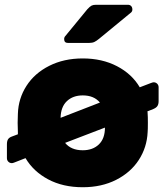

<svg xmlns="http://www.w3.org/2000/svg" viewBox="-20 -775 694 805"><path d="M9 0ZM383 -755H516Q525 -755 530 -749.5Q535 -744 535 -735Q535 -728 530 -723L395 -612Q384 -603 375.5 -599Q367 -595 353 -595H265Q249 -595 249 -611Q249 -619 254 -624L346 -736Q357 -748 364 -751.5Q371 -755 383 -755ZM55 -221 54 -260 55 -298Q57 -362 91 -415Q125 -468 186.5 -499Q248 -530 327 -530Q408 -530 470.5 -497.5Q533 -465 566 -409L613 -427Q621 -430 624 -430Q633 -430 639 -424Q645 -418 645 -409V-351Q645 -338 640 -330.5Q635 -323 623 -318L598 -308Q599 -305 599 -298Q600 -288 600 -260Q600 -231 599 -221Q596 -157 562 -104.5Q528 -52 467 -21Q406 10 327 10Q244 10 182 -23Q120 -56 87 -112L41 -94Q34 -91 30 -91Q21 -91 15 -97Q9 -103 9 -112V-170Q9 -184 14 -191.5Q19 -199 31 -203L55 -212ZM327 -375Q286 -375 260.5 -351Q235 -327 234 -281L399 -345Q374 -375 327 -375ZM327 -145Q369 -145 394.5 -169.5Q420 -194 420 -240L253 -176Q278 -145 327 -145Z"/></svg>

Font: Hezaedrus
Style: Bold
Weight: 700
Designer: Hubert & Fischer
Foundry: Hubert & Fischer
Version: Version 1.10;September 3, 2019;FontCreator 11.5.0.2425 64-bi